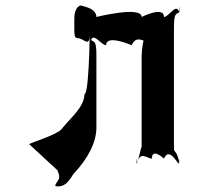

<svg xmlns="http://www.w3.org/2000/svg" viewBox="-20 -687 820 713"><path d="M338 -216V-481C338 -540 329 -529 319 -538C319 -580 317 -536 317 -536C327 -569 356 -519 374 -519C374 -561 469 -519 469 -519C487 -561 517 -527 526 -536C526 -578 524 -538 524 -538C514 -571 506 -498 506 -481V-136C506 -160 496 -90 487 -80C487 -122 489 -78 489 -78C499 -130 526 -98 544 -98C544 -140 589 -98 589 -98C606 -140 635 -88 644 -78C644 -120 646 -80 646 -80C637 -132 626 -118 626 -136V-586C626 -646 637 -632 646 -642C646 -684 644 -644 644 -644C635 -676 606 -624 589 -624C589 -666 506 -624 506 -624C506 -666 338 -624 338 -624C338 -666 255 -667 283 -667C293 -667 256 -676 256 -617C256 -549 254 -545 274 -545C302 -535 314 -510 314 -577C314 -662 314 -338 294 -338C292 -288 245 -253 208 -207C193 -188 104 -160 88 -152L193 -55C197 -45 203 -32 198 -21C180 7 181 5 201 5C220 2 232 -7 252 -40C307 -98 339 -160 338 -216Z"/></svg>

Font: Hussar Przerywany
Style: Regular
Weight: 400
Foundry: Cannot Into Space Fonts
Version: Version 0.982